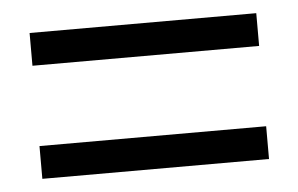

<svg xmlns="http://www.w3.org/2000/svg" viewBox="-33 -511 562 362"><g transform="rotate(-5 248.5 -330.0)"><path d="M34 -468V-406H463V-468ZM34 -254V-192H463V-254Z"/></g></svg>

Font: Cambridge Sans
Style: Regular
Weight: 400
Version: Version 2.020;PS 002.020;hotconv 1.0.88;makeotf.lib2.5.64775